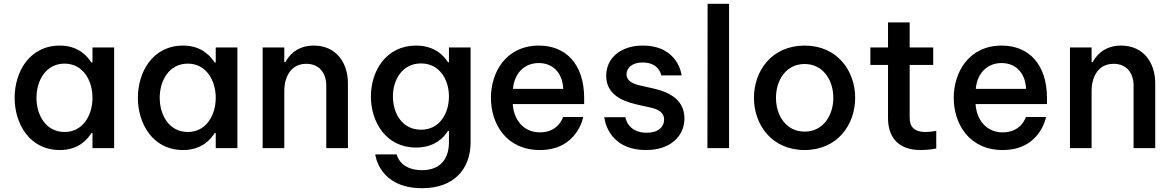

<svg xmlns="http://www.w3.org/2000/svg" viewBox="-20 -780 6169 1011"><path d="M295 -540C135 -540 57 -401 57 -265C57 -129 135 10 295 10C395 10 442 -48 461 -79H467V0H581V-530H467V-451H461C442 -481 395 -540 295 -540ZM320 -445C418 -445 467 -355 467 -265C467 -175 418 -85 320 -85C221 -85 172 -175 172 -265C172 -355 221 -445 320 -445Z M944 -540C784 -540 706 -401 706 -265C706 -129 784 10 944 10C1044 10 1091 -48 1110 -79H1116V0H1230V-530H1116V-451H1110C1091 -481 1044 -540 944 -540ZM969 -445C1067 -445 1116 -355 1116 -265C1116 -175 1067 -85 969 -85C870 -85 821 -175 821 -265C821 -355 870 -445 969 -445Z M1477 0V-301C1477 -374 1511 -444 1593 -444C1663 -444 1698 -393 1698 -330V0H1812V-342C1812 -450 1750 -540 1632 -540C1538 -540 1497 -480 1483 -453H1477V-530H1363V0Z M2203 211C2370 211 2458 111 2458 -32V-530H2344V-452H2339C2318 -487 2268 -540 2171 -540C2012 -540 1933 -405 1933 -272C1933 -138 2012 -3 2171 -3C2268 -3 2318 -56 2339 -91H2344V-31C2344 48 2306 116 2202 116C2084 116 2069 33 2069 33H1956C1956 33 1974 211 2203 211ZM2197 -97C2098 -97 2049 -183 2049 -272C2049 -360 2098 -446 2197 -446C2295 -446 2344 -360 2344 -272C2344 -183 2295 -97 2197 -97Z M2823 10C3021 10 3051 -164 3051 -164H2945C2945 -164 2922 -83 2823 -83C2736 -83 2685 -150 2680 -232H3056V-263C3056 -445 2957 -540 2818 -540C2644 -540 2565 -399 2565 -265C2565 -129 2645 10 2823 10ZM2681 -312C2689 -396 2742 -448 2817 -448C2883 -448 2941 -406 2946 -312Z M3383 10C3511 10 3584 -64 3584 -156C3584 -248 3515 -293 3421 -314L3350 -330C3308 -339 3279 -357 3279 -388C3279 -419 3304 -451 3364 -451C3452 -451 3462 -383 3462 -383H3569C3569 -383 3554 -540 3364 -540C3247 -540 3172 -473 3172 -381C3172 -288 3248 -249 3332 -230L3404 -214C3451 -204 3477 -185 3477 -150C3477 -113 3447 -81 3386 -81C3283 -81 3273 -163 3273 -163H3162C3162 -163 3175 10 3383 10Z M3819 0V-760H3706L3705 0Z M4217 10C4389 10 4483 -123 4483 -265C4483 -407 4389 -540 4217 -540C4044 -540 3950 -407 3950 -265C3950 -123 4044 10 4217 10ZM4217 -87C4119 -87 4066 -172 4066 -265C4066 -358 4119 -443 4217 -443C4314 -443 4368 -358 4368 -265C4368 -172 4314 -87 4217 -87Z M4828 10C4872 10 4910 2 4910 2V-91C4910 -91 4880 -85 4853 -85C4798 -85 4770 -109 4770 -160V-438H4894V-530H4770V-662H4656V-530H4563V-438H4656V-158C4656 -67 4701 10 4828 10Z M5260 10C5458 10 5488 -164 5488 -164H5382C5382 -164 5359 -83 5260 -83C5173 -83 5122 -150 5117 -232H5493V-263C5493 -445 5394 -540 5255 -540C5081 -540 5002 -399 5002 -265C5002 -129 5082 10 5260 10ZM5118 -312C5126 -396 5179 -448 5254 -448C5320 -448 5378 -406 5383 -312Z M5728 0V-301C5728 -374 5762 -444 5844 -444C5914 -444 5949 -393 5949 -330V0H6063V-342C6063 -450 6001 -540 5883 -540C5789 -540 5748 -480 5734 -453H5728V-530H5614V0Z"/></svg>

Font: Be Vietnam Pro Medium
Style: Regular
Weight: 500
Designer: Lam Bao, Tony Le, Vietanh Nguyen
Foundry: Yellow Type Foundry
Version: Version 1.002